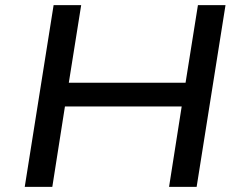

<svg xmlns="http://www.w3.org/2000/svg" viewBox="-20 -725 938 745"><path d="M76 0 188 -705H295L247 -404H700L748 -705H855L743 0H636L685 -312H232L183 0Z"/></svg>

Font: Nunito Sans 7pt SemiExpanded Medium
Style: Italic
Weight: 500
Width: 6
Italic angle: -9°
Designer: Vernon Adams
Foundry: Vernon Adams
Version: Version 3.101;gftools[0.9.27]